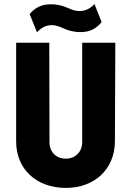

<svg xmlns="http://www.w3.org/2000/svg" viewBox="-20 -909 643 939"><path d="M302 10C443 10 541 -82 542 -217L544 -700H382V-214C382 -166 348 -133 302 -133C254 -133 222 -166 222 -214L221 -700H59V-217C59 -82 158 10 302 10ZM125 -840 161 -751C180 -772 203 -786 233 -786C281 -786 300 -752 374 -752C416 -752 449 -766 477 -801L442 -889C422 -868 399 -855 369 -855C321 -855 302 -888 229 -888C186 -888 153 -874 125 -840Z"/></svg>

Font: Finlandica
Style: Bold
Weight: 700
Designer: Niklas Ekholm, Juho Hiilivirta, Jaakko Suomalainen
Foundry: Helsinki Type Studio
Version: Version 2.000;Glyphs 3.2 (3202)